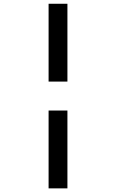

<svg xmlns="http://www.w3.org/2000/svg" viewBox="-20 -865 626 1036"><path d="M242.2 151.4H343.8V-268.6H242.2ZM242.2 -424.8H343.8V-844.7H242.2Z"/></svg>

Font: Cascadia Code PL
Style: Regular
Weight: 400
Monospace: yes
Designer: Aaron Bell
Foundry: Saja Typeworks
Version: Version 2404.023